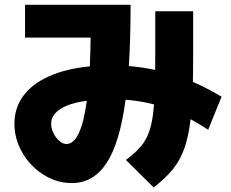

<svg xmlns="http://www.w3.org/2000/svg" viewBox="-20 -743 978 812"><path d="M41 -219.7Q41 -286.6 78.6 -337.6Q116.2 -388.7 188 -420.7Q259.8 -452.6 359.9 -462.4Q362.8 -536.6 363.3 -584H85.9V-722.7H532.2V-712.9Q532.2 -574.7 524.9 -463.9Q584 -458.5 636.2 -447.3L636.7 -519.5V-695.3H796.9V-510.7Q796.9 -465.8 795.9 -396.5Q856 -370.6 917 -334L860.4 -194.3Q826.2 -216.8 786.1 -238.8Q777.3 -164.6 759.3 -114.5Q741.2 -64.5 710.7 -26.9Q680.2 10.7 629.9 49.8L512.7 -66.4Q555.2 -98.6 578.1 -126.7Q601.1 -154.8 613.8 -195.1Q626.5 -235.4 631.3 -301.3Q575.7 -315.9 511.2 -321.3Q486.8 -139.6 431.2 -54.2Q375.5 31.2 283.2 31.2Q220.2 31.2 164.3 -3.9Q108.4 -39.1 74.7 -96.9Q41 -154.8 41 -219.7ZM260.7 -133.8Q322.3 -133.8 347.2 -316.9Q273.9 -307.1 235.1 -282Q196.3 -256.8 196.3 -219.7Q196.3 -200.2 206.1 -180.2Q215.8 -160.2 231 -147Q246.1 -133.8 260.7 -133.8Z"/></svg>

Font: Pretendard JP Black
Style: Regular
Weight: 900
Designer: Base glyphs from Inter by Rasmus Andersson; Hangeul glyphs from Noto Sans CJK(Source Han Sans) by Jang Soo-young and Kan
Foundry: Kil Hyung-jin
Version: Version 1.309